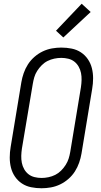

<svg xmlns="http://www.w3.org/2000/svg" viewBox="-20 -997 540 1025"><path d="M202 8Q173 8 146 2.5Q119 -3 97 -17.5Q75 -32 60 -54Q45 -76 38.5 -102Q32 -128 32 -156Q32 -184 37 -213L94 -558Q98 -582 106.5 -606.5Q115 -631 129 -653Q143 -675 163.5 -693Q184 -711 208 -722.5Q232 -734 257.5 -738.5Q283 -743 307 -743Q336 -743 363 -737.5Q390 -732 412 -717.5Q434 -703 449 -681Q464 -659 470.5 -633Q477 -607 477 -579Q477 -551 472 -522L415 -177Q411 -153 402.5 -128.5Q394 -104 380 -82Q366 -60 345.5 -42Q325 -24 301 -12.5Q277 -1 251.5 3.5Q226 8 202 8ZM202 -47Q220 -47 239 -51Q258 -55 275 -63.5Q292 -72 306 -86Q320 -100 330.5 -116.5Q341 -133 346.5 -150.5Q352 -168 355 -186L412 -531Q415 -551 415.5 -570Q416 -589 412.5 -607Q409 -625 400 -641Q391 -657 377 -668Q363 -679 344.5 -683.5Q326 -688 307 -688Q289 -688 270 -684Q251 -680 234 -671.5Q217 -663 203 -649Q189 -635 178.5 -618.5Q168 -602 163 -584.5Q158 -567 155 -549L97 -204Q94 -184 93.5 -165Q93 -146 96.5 -128Q100 -110 109 -94Q118 -78 132 -67Q146 -56 164.5 -51.5Q183 -47 202 -47ZM318 -797 279 -833 416 -977 464 -933Z"/></svg>

Font: Iosevka SS18 Light
Style: Italic
Weight: 300
Italic angle: -9°
Monospace: yes
Designer: Belleve Invis
Foundry: Belleve Invis
Version: Version 25.1.1; ttfautohint (v1.8.4)